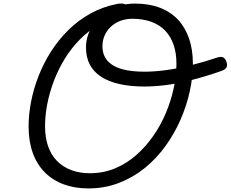

<svg xmlns="http://www.w3.org/2000/svg" viewBox="-20 -1035 1290 1074"><path d="M735 -1015Q814 -1015 875 -991.5Q936 -968 976.5 -924Q1017 -880 1038 -818Q1059 -756 1059 -678Q1059 -604 1041.5 -524Q1024 -444 990 -366Q956 -288 906 -218.5Q856 -149 791 -96Q726 -43 646 -12Q566 19 474 19Q398 19 336 -4Q274 -27 230 -71.5Q186 -116 163 -180.5Q140 -245 140 -328Q140 -395 154 -467Q168 -539 196 -610.5Q224 -682 265.5 -747Q307 -812 362 -866.5Q417 -921 485.5 -959Q554 -997 635 -1013Q664 -1018 678 -1012Q692 -1006 696 -989Q701 -976 695 -963.5Q689 -951 665 -946Q594 -932 535 -898Q476 -864 427.5 -815Q379 -766 342.5 -706.5Q306 -647 281.5 -582.5Q257 -518 244.5 -453.5Q232 -389 232 -328Q232 -266 249 -217Q266 -168 299 -134.5Q332 -101 378.5 -83.5Q425 -66 483 -66Q558 -66 623 -93Q688 -120 741.5 -167Q795 -214 837.5 -275Q880 -336 908.5 -404.5Q937 -473 952 -543.5Q967 -614 967 -678Q967 -738 951 -784.5Q935 -831 904 -863.5Q873 -896 826.5 -913Q780 -930 720 -930Q684 -930 653.5 -918.5Q623 -907 600 -885.5Q577 -864 565 -836Q553 -808 553 -776Q553 -740 568 -713.5Q583 -687 613 -669Q643 -651 687 -642.5Q731 -634 790 -634Q845 -634 910.5 -643Q976 -652 1048 -670Q1120 -688 1195 -713Q1216 -720 1228.5 -714Q1241 -708 1247 -688Q1253 -669 1246.5 -657.5Q1240 -646 1218 -638Q1126 -606 1050.5 -587Q975 -568 910.5 -559.5Q846 -551 788 -551Q709 -551 647.5 -565Q586 -579 544.5 -606.5Q503 -634 482 -674.5Q461 -715 461 -770Q461 -808 474 -844Q487 -880 511.5 -911Q536 -942 570 -965.5Q604 -989 646 -1002Q688 -1015 735 -1015Z"/></svg>

Font: Playwrite US Trad
Style: Regular
Weight: 400
Designer: Veronika Burian, José Scaglione
Foundry: TypeTogether
Version: Version 1.002